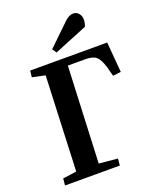

<svg xmlns="http://www.w3.org/2000/svg" viewBox="-170 -1045 932 1143"><g transform="rotate(-20 296.5 -473.0)"><path d="M245.1 -788.1 381.8 -919.9Q409.2 -945.8 435.1 -945.8Q455.1 -945.8 469 -930.2Q482.9 -914.6 482.9 -890.1Q482.9 -868.2 474.1 -847.2L263.2 -761.2ZM40 0 43.9 -43 130.9 -55.2 155.8 -655.8 74.2 -672.9 79.1 -713.9H566.9L583 -522L532.2 -516.1L516.1 -576.2Q500.5 -628.4 479.2 -646.7Q458 -665 412.1 -665H299.8L272.9 -54.2L391.1 -43L387.2 0Z"/></g></svg>

Font: Literata SemiBold
Style: Italic
Weight: 650
Italic angle: -2.39999°
Designer: Latin by Veronika Burian and Jose Scaglione. Greek by Irene Vlachou. Cyrillic by Vera Evstafieva
Foundry: TypeTogether
Version: Version 3.021